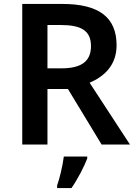

<svg xmlns="http://www.w3.org/2000/svg" viewBox="-20 -734 686 975"><path d="M296 -714H93V0H221V-282H325L496 0H640L435 -314C506 -344 572 -400 572 -504C572 -645 484 -714 296 -714ZM288 -607C393 -607 442 -578 442 -500C442 -426 398 -387 292 -387H221V-607ZM423 71V61H304C299 104 283 172 270 208V221H343C377 172 407 112 423 71Z"/></svg>

Font: Noto Sans Arabic SemBd
Style: Regular
Weight: 600
Designer: Monotype Design Team, Nadine Chahine, Nizar Qandah and Khaled Hosny
Foundry: Monotype Imaging Inc.
Version: Version 2.012